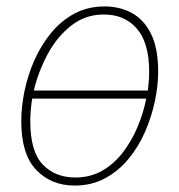

<svg xmlns="http://www.w3.org/2000/svg" viewBox="-20 -566 557 596"><path d="M212 10Q139 10 92.5 -38.5Q46 -87 46 -190Q46 -234 56 -283Q66 -332 86.5 -378.5Q107 -425 138 -463Q169 -501 210.5 -523.5Q252 -546 305 -546Q352 -546 389.5 -525.5Q427 -505 449 -460.5Q471 -416 471 -343Q471 -301 461 -253Q451 -205 431 -158.5Q411 -112 380 -74Q349 -36 307 -13Q265 10 212 10ZM302 -521Q245 -521 201 -486.5Q157 -452 128 -398Q99 -344 85 -285H439Q443 -316 443 -344Q443 -433 405 -477Q367 -521 302 -521ZM214 -15Q260 -15 297 -36Q334 -57 361.5 -93Q389 -129 407 -172Q425 -215 434 -260H80Q74 -224 74 -190Q74 -96 112.5 -55.5Q151 -15 214 -15Z"/></svg>

Font: Noto Serif Thin
Style: Italic
Weight: 100
Italic angle: -12°
Designer: Monotype Design Team
Foundry: Monotype Imaging Inc.
Version: Version 2.014; ttfautohint (v1.8.4.7-5d5b)